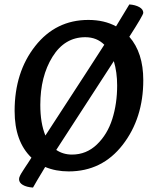

<svg xmlns="http://www.w3.org/2000/svg" viewBox="-20 -764 685 867"><path d="M509 -378Q509 -438 494 -488Q325 -228 234 -87Q265 -66 305 -66Q370 -66 417.5 -111.5Q465 -157 487 -226.5Q509 -296 509 -378ZM365 -596Q272 -596 217 -507.5Q162 -419 162 -290Q162 -208 185 -152Q422 -516 451 -562Q417 -596 365 -596ZM504 -645 564 -744Q591 -742 609 -732Q627 -722 627 -706Q627 -696 564 -598Q627 -526 627 -402Q627 -230 534 -110Q441 10 290 10Q232 10 184 -10Q141 61 129 83Q100 81 83 71Q66 61 66 45Q66 42 67 38Q68 34 70.5 29Q73 24 76 19Q79 14 84.5 5.5Q90 -3 94.5 -10Q99 -17 107.5 -29.5Q116 -42 122 -52Q46 -125 46 -263Q46 -438 139 -556Q232 -674 379 -674Q451 -674 504 -645Z"/></svg>

Font: Overlock
Style: Bold Italic
Weight: 700
Designer: Dario Muhafara
Foundry: Dario Manuel Muhafara
Version: Version 1.002